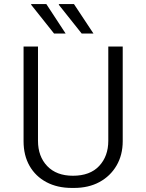

<svg xmlns="http://www.w3.org/2000/svg" viewBox="-20 -915 720 945"><path d="M334 10Q262 10 208.5 -18.5Q155 -47 125.5 -98.5Q96 -150 96 -220V-686H167V-222Q167 -145 212.5 -97.5Q258 -50 339 -50Q423 -50 468 -98Q513 -146 513 -222V-686H584V-220Q584 -152 553.5 -100Q523 -48 469.5 -19Q416 10 344 10ZM382 -750 269 -892 271 -895H344L440 -750ZM246 -750 133 -892 134 -895H208L303 -750Z"/></svg>

Font: Chivo ExtraLight
Style: Regular
Weight: 250
Designer: Hector Gatti
Foundry: Omnibus-Type
Version: Version 2.002